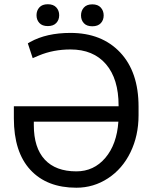

<svg xmlns="http://www.w3.org/2000/svg" viewBox="-20 -876 731 906"><path d="M312.5 -720.7Q460 -720.7 546.9 -628.7Q633.8 -536.6 633.8 -373V-332Q633.8 -235.8 595.7 -157.5Q557.6 -79.1 489.7 -34.7Q421.9 9.8 340.3 9.8Q201.2 9.8 123.3 -74.5Q45.4 -158.7 45.4 -317.4V-374.5H539.6V-377.9Q539.6 -503.9 480 -573.2Q420.4 -642.6 312.5 -642.6Q231.9 -642.6 164.1 -614.3L134.3 -601.6L111.3 -671.4L122.1 -677.7Q199.2 -720.7 312.5 -720.7ZM340.3 -67.4Q422.9 -67.4 477.1 -131.1Q531.2 -194.8 538.6 -301.8H139.6V-285.2Q139.6 -178.7 191.2 -123Q242.7 -67.4 340.3 -67.4ZM152.3 -804.2Q152.3 -826.2 165.8 -841.1Q179.2 -856 205.6 -856Q231.9 -856 245.6 -841.1Q259.3 -826.2 259.3 -804.2Q259.3 -782.2 245.6 -767.6Q231.9 -752.9 205.6 -752.9Q179.2 -752.9 165.8 -767.6Q152.3 -782.2 152.3 -804.2ZM362.3 -803.2Q362.3 -825.2 375.7 -840.3Q389.2 -855.5 415.5 -855.5Q441.9 -855.5 455.6 -840.3Q469.2 -825.2 469.2 -803.2Q469.2 -781.2 455.6 -766.6Q441.9 -752 415.5 -752Q389.2 -752 375.7 -766.6Q362.3 -781.2 362.3 -803.2Z"/></svg>

Font: Roboto-ThirdPerson-AD3FC
Style: ThirdPerson-AD3FC
Weight: 400
Designer: Google
Version: Version 2.137; 2017